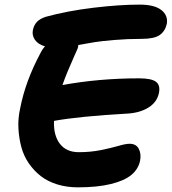

<svg xmlns="http://www.w3.org/2000/svg" viewBox="-20 -782 737 824"><path d="M314 22Q266.1 22 225.3 9.3Q184.6 -3.4 155.3 -26.1Q126 -48.8 104 -80.6Q82 -112.3 71.8 -150.1Q61.5 -188 59.1 -230.7Q56.6 -273.4 66.9 -318.8Q89.4 -433.6 151.9 -550.8Q160.6 -569.3 172.9 -583Q143.1 -591.8 129.9 -611.1Q116.7 -630.4 121.1 -652.8Q125.5 -674.3 138.4 -688Q151.4 -701.7 176.8 -710Q269.5 -735.4 381.3 -748.8Q493.2 -762.2 579.1 -762.2Q643.1 -762.2 672.6 -738.8Q702.1 -715.3 695.8 -679.2Q688.5 -647.5 664.8 -631.3Q641.1 -615.2 587.9 -615.2Q527.3 -615.2 470.2 -610.4Q413.1 -605.5 387.7 -601.3Q362.3 -597.2 315.9 -588.9Q315.9 -580.6 313 -573.2Q311.5 -569.8 296.4 -535.9Q281.2 -502 269.8 -474.1Q258.3 -446.3 248 -417Q405.3 -445.8 577.1 -445.8Q629.4 -445.8 649.2 -431.2Q668.9 -416.5 662.1 -382.8Q653.8 -343.8 618.4 -321.3Q583 -298.8 532.2 -294.9Q317.9 -282.7 211.9 -263.2Q209 -202.1 236.6 -165.5Q264.2 -128.9 317.9 -128.9Q368.7 -128.9 413.3 -137.9Q458 -147 488.8 -156Q519.5 -165 536.1 -165Q564.5 -165 575.7 -143.1Q586.9 -121.1 581.1 -91.8Q573.7 -56.6 544.2 -31.7Q514.6 -6.8 456.5 7.6Q398.4 22 314 22Z"/></svg>

Font: Shantell Sans Irregular Bouncy
Style: Bold Italic
Weight: 700
Italic angle: -11.31°
Designer: Stephen Nixon, Anya Danilova, Shantell Martin
Foundry: Arrow Type
Version: Version 1.006;[9816181b4]